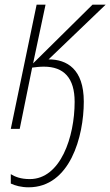

<svg xmlns="http://www.w3.org/2000/svg" viewBox="-20 -549 470 818"><path d="M102 249C278 249 337 33 337 -116C337 -255 265 -296 187 -296L430 -529H374L121 -279L174 -529H136L26 0H64L117 -261C133 -263 149 -265 167 -265C252 -265 298 -217 298 -115C298 34 238 214 107 214C68 214 44 204 26 193V233C45 242 71 249 102 249Z"/></svg>

Font: Noto Sans SemiCondensed ExtraLight
Style: Italic
Weight: 200
Width: 4
Italic angle: -12°
Designer: Monotype Design Team
Foundry: Monotype Imaging Inc.
Version: Version 2.013